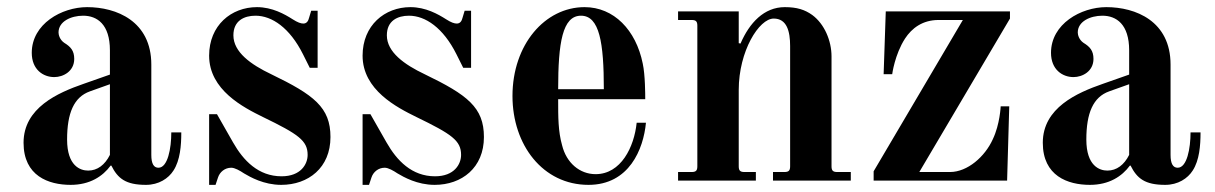

<svg xmlns="http://www.w3.org/2000/svg" viewBox="-20 -506 3404 538"><path d="M168 -115C168 -189 187 -234 232 -250L288 -270V-72C274 -44 253 -28 227 -28C205 -28 168 -41 168 -115ZM46 -106C46 -13 116 12 178 12C232 12 268 -12 290 -42H292C310 -6 332 12 389 12C425 12 452 -6 466 -28C485 -57 488 -99 488 -135H460C460 -90 450 -36 424 -36C411 -36 404 -47 404 -72V-325C404 -447 306 -486 224 -486C153 -486 69 -439 69 -358C69 -311 101 -290 132 -290C157 -290 188 -306 188 -341C188 -364 178 -375 160 -386C147 -395 144 -409 144 -415C144 -446 179 -462 213 -462C252 -462 288 -438 288 -365V-297L214 -271C142 -246 46 -204 46 -106Z M566 12H584L591 -9C596 -24 610 -36 628 -36C638 -36 652 -28 664 -20C681 -10 719 12 768 12C844 12 906 -36 906 -122C906 -205 860 -240 740 -298C683 -325 634 -360 634 -407C634 -448 664 -462 696 -462C742 -462 792 -428 829 -354L848 -316H870V-476H852L846 -456C844 -448 840 -440 830 -440C823 -440 814 -443 800 -452C778 -466 743 -486 700 -486C628 -486 566 -435 566 -350C566 -254 662 -205 717 -178C816 -130 842 -112 842 -72C842 -46 823 -12 769 -12C704 -12 662 -56 633 -107L588 -186H566Z M996 12H1014L1021 -9C1026 -24 1040 -36 1058 -36C1068 -36 1082 -28 1094 -20C1111 -10 1149 12 1198 12C1274 12 1336 -36 1336 -122C1336 -205 1290 -240 1170 -298C1113 -325 1064 -360 1064 -407C1064 -448 1094 -462 1126 -462C1172 -462 1222 -428 1259 -354L1278 -316H1300V-476H1282L1276 -456C1274 -448 1270 -440 1260 -440C1253 -440 1244 -443 1230 -452C1208 -466 1173 -486 1130 -486C1058 -486 996 -435 996 -350C996 -254 1092 -205 1147 -178C1246 -130 1272 -112 1272 -72C1272 -46 1253 -12 1199 -12C1134 -12 1092 -56 1063 -107L1018 -186H996Z M1416 -237C1416 -100 1501 12 1629 12C1743 12 1783 -88 1790 -162H1764C1757 -94 1720 -18 1649 -18C1604 -18 1567 -50 1555 -99C1544 -138 1544 -177 1544 -228H1788C1788 -240 1788 -296 1781 -328C1762 -422 1700 -486 1618 -486C1507 -486 1416 -381 1416 -237ZM1544 -256C1544 -386 1556 -462 1608 -462C1660 -462 1672 -386 1672 -256Z M1880 0H2098V-24H2066C2054 -24 2050 -28 2050 -40V-254C2050 -363 2107 -454 2148 -454C2185 -454 2194 -418 2194 -377V-40C2194 -28 2190 -24 2178 -24H2146V0H2364V-24H2326C2314 -24 2310 -28 2310 -40V-348C2310 -392 2290 -439 2256 -464C2235 -479 2213 -486 2179 -486C2121 -486 2080 -442 2055 -384L2050 -385V-474H1880V-450H1918C1930 -450 1934 -446 1934 -434V-40C1934 -28 1930 -24 1918 -24H1880Z M2428 0H2802L2808 -208H2784C2784 -208 2782 -158 2762 -116C2740 -67 2691 -24 2642 -24H2556L2810 -454V-474H2462L2456 -298H2480C2480 -298 2487 -353 2516 -398C2535 -427 2565 -450 2610 -450H2678L2428 -26Z M3024 -115C3024 -189 3043 -234 3088 -250L3144 -270V-72C3130 -44 3109 -28 3083 -28C3061 -28 3024 -41 3024 -115ZM2902 -106C2902 -13 2972 12 3034 12C3088 12 3124 -12 3146 -42H3148C3166 -6 3188 12 3245 12C3281 12 3308 -6 3322 -28C3341 -57 3344 -99 3344 -135H3316C3316 -90 3306 -36 3280 -36C3267 -36 3260 -47 3260 -72V-325C3260 -447 3162 -486 3080 -486C3009 -486 2925 -439 2925 -358C2925 -311 2957 -290 2988 -290C3013 -290 3044 -306 3044 -341C3044 -364 3034 -375 3016 -386C3003 -395 3000 -409 3000 -415C3000 -446 3035 -462 3069 -462C3108 -462 3144 -438 3144 -365V-297L3070 -271C2998 -246 2902 -204 2902 -106Z"/></svg>

Font: Old Standard
Style: Bold
Weight: 700
Designer: Alexey Kryukov <alexios@thessalonica.org.ru>
Version: Version 2.0.2